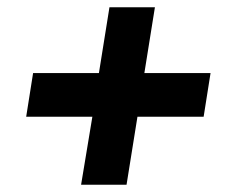

<svg xmlns="http://www.w3.org/2000/svg" viewBox="-20 -548 640 528"><path d="M203 -40 234 -227H52L71 -347H252L281 -528H406L377 -347H559L540 -227H358L328 -40Z"/></svg>

Font: Nunito Sans 7pt Black
Style: Italic
Weight: 900
Italic angle: -9°
Version: Version 3.101;gftools[0.9.27]